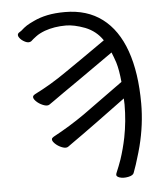

<svg xmlns="http://www.w3.org/2000/svg" viewBox="-53 -767 731 840"><g transform="rotate(-5 312.5 -347.5)"><path d="M451 -526Q265 -395 228 -370Q190 -343 180 -336Q170 -329 160.5 -322.5Q151 -316 132.5 -323.5Q114 -331 101.5 -344Q89 -357 93 -366Q94 -368 101 -373Q175 -410 242 -457Q301 -497 422 -582Q394 -624 346 -643Q298 -661 262 -661Q211 -661 169 -646Q143 -636 129 -625Q113 -613 107 -607L106 -606Q95 -598 78.5 -606Q62 -614 53.5 -626.5Q45 -639 54 -647L66 -655L80 -667Q86 -672 92.5 -676Q99 -680 106.5 -684Q114 -688 125 -693Q152 -706 185.5 -713Q219 -720 263 -720Q360 -720 426.5 -670Q493 -620 527 -524Q561 -428 561 -292Q561 -247 555 -200Q549 -153 537 -106Q530 -79 522 -54L514 -28Q506 -4 502 6Q499 18 477 22.5Q455 27 438 21.5Q421 16 426 3Q440 -30 449 -56Q464 -101 474 -150Q488 -221 488 -294Q488 -308 487 -321Q331 -206 294 -180Q256 -153 246 -146Q236 -139 226.5 -132Q217 -125 199 -132Q181 -139 168 -152Q155 -165 159 -174Q160 -176 167 -181Q240 -220 307 -267Q369 -311 483 -394Q478 -447 468 -480Q460 -504 451 -526Z"/></g></svg>

Font: Moon Stars Kai T
Style: Regular
Weight: 400
Designer: GuiWonder
Version: Version 1.101